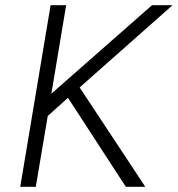

<svg xmlns="http://www.w3.org/2000/svg" viewBox="-20 -720 685 740"><path d="M58 0 175 -700H235L178 -359L566 -700H645L287 -383L540 0H465L242 -343L164 -273L118 0Z"/></svg>

Font: Figtree Light
Style: Italic
Weight: 300
Italic angle: -9.5°
Foundry: Erik Kennedy
Version: Version 2.001; ttfautohint (v1.8.4.7-5d5b);gftools[0.9.27]